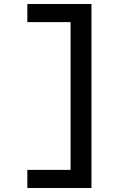

<svg xmlns="http://www.w3.org/2000/svg" viewBox="-20 -720 640 955"><path d="M435 -700V215H116V125H331V-610H116V-700Z"/></svg>

Font: Red Hat Mono Medium
Style: Regular
Weight: 500
Monospace: yes
Designer: Pentagram, MCKL
Foundry: Pentagram, MCKL
Version: Version 1.023; ttfautohint (v1.8.3)